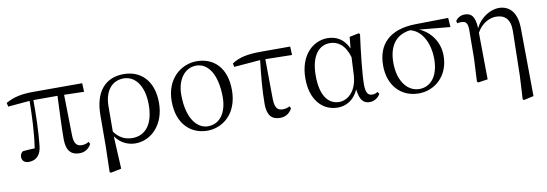

<svg xmlns="http://www.w3.org/2000/svg" viewBox="-56 -907 4246 1491"><g transform="rotate(-10 2067.0 -162.0)"><path d="M508 15C551 15 582 -6 601 -42L592 -60C576 -50 561 -44 536 -44C498 -44 476 -64 474 -132L468 -453L625 -449L622 -517H236C141 -517 77 -502 18 -468L25 -438L196 -453C194 -337 190 -211 171 -83C135 -82 105 -80 77 -77C62 -67 55 -54 55 -34C55 -6 75 13 108 13C167 13 206 -24 212 -102C224 -212 226 -337 226 -454H416C411 -328 405 -205 405 -114C405 -21 444 15 508 15Z M712 200 722 206 805 189 792 -69C829 -15 886 15 950 15C1074 15 1183 -93 1183 -264C1183 -440 1084 -531 951 -531C808 -531 718 -436 718 -245L717 -6ZM791 -106 792 -306C793 -426 852 -498 945 -498C1033 -498 1102 -416 1102 -263C1102 -113 1038 -30 933 -30C872 -30 826 -57 791 -106Z M1517 15C1636 15 1758 -75 1758 -263C1758 -439 1661 -531 1526 -531C1406 -531 1282 -438 1282 -258C1282 -70 1394 15 1517 15ZM1527 -18C1443 -18 1364 -105 1364 -295C1364 -415 1427 -498 1517 -498C1616 -498 1678 -391 1678 -221C1678 -106 1625 -18 1527 -18Z M2090 15C2135 15 2164 -6 2185 -43L2177 -61C2161 -52 2144 -47 2121 -47C2084 -47 2060 -65 2058 -137L2055 -454L2265 -450L2262 -517H2036C1925 -517 1861 -504 1801 -465L1807 -437L2014 -454C2001 -344 1989 -221 1989 -112C1989 -20 2026 15 2090 15Z M2546 14C2608 14 2673 -18 2709 -100C2719 -16 2746 15 2797 15C2834 15 2864 -7 2880 -35L2869 -52C2855 -44 2844 -39 2826 -39C2793 -39 2775 -60 2775 -127C2775 -204 2794 -380 2813 -518L2803 -526L2730 -511L2721 -421C2687 -497 2629 -531 2557 -531C2445 -531 2335 -437 2335 -251C2335 -82 2425 14 2546 14ZM2717 -353 2710 -213C2702 -82 2627 -27 2564 -27C2474 -27 2418 -107 2418 -258C2418 -425 2489 -490 2569 -490C2630 -490 2688 -454 2717 -353Z M3183 15C3313 15 3423 -83 3423 -241C3423 -347 3361 -435 3271 -473L3514 -450L3509 -523L3252 -519C3043 -516 2947 -411 2947 -246C2947 -84 3048 15 3183 15ZM3202 -480C3298 -456 3347 -345 3347 -228C3347 -93 3283 -18 3194 -18C3103 -18 3029 -105 3029 -254C3029 -382 3085 -467 3202 -480Z M3969 201 3978 207 4056 190 4051 -345C4050 -485 3981 -531 3907 -531C3850 -531 3765 -490 3724 -403C3720 -500 3690 -527 3640 -527C3605 -527 3579 -509 3566 -488L3572 -470C3584 -473 3593 -473 3604 -473C3640 -473 3654 -456 3654 -403L3652 -178L3643 3L3652 11L3728 0L3724 -368C3761 -436 3823 -468 3875 -468C3943 -468 3989 -431 3986 -331L3979 16Z"/></g></svg>

Font: Source Han Serif KR
Style: Regular
Weight: 400
Designer: Ryoko NISHIZUKA 西塚涼子 (kana & ideographs); Frank Grießhammer (Latin, Greek & Cyrillic); Wenlong ZHANG 张文龙 (bopomofo); San
Foundry: Adobe
Version: Version 2.001;hotconv 1.1.0;makeotfexe 2.6.0